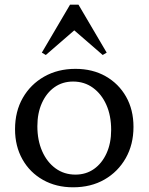

<svg xmlns="http://www.w3.org/2000/svg" viewBox="-20 -785 632 817"><path d="M291 12Q219 12 163 -19.5Q107 -51 75.5 -107Q44 -163 44 -235Q44 -311 77 -368.5Q110 -426 168 -459Q226 -492 301 -492Q374 -492 429.5 -460.5Q485 -429 516.5 -373.5Q548 -318 548 -245Q548 -170 515 -112Q482 -54 424.5 -21Q367 12 291 12ZM301 -42Q346 -42 380 -66Q414 -90 433.5 -133Q453 -176 453 -232Q453 -293 432.5 -339Q412 -385 375.5 -411.5Q339 -438 291 -438Q246 -438 212 -414Q178 -390 158.5 -347Q139 -304 139 -248Q139 -188 159.5 -141.5Q180 -95 216.5 -68.5Q253 -42 301 -42ZM175 -551 158 -561 278 -765H314L434 -561L417 -551L290 -661H302Z"/></svg>

Font: Platypi Light Light
Style: Regular
Weight: 300
Version: Version 1.200